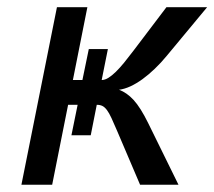

<svg xmlns="http://www.w3.org/2000/svg" viewBox="-20 -510 592 530"><path d="M308.6 -262.2Q330.1 -254.4 348.9 -233.9Q367.7 -213.4 388.7 -170.9L472.7 0H366.7L303.2 -148.9Q293.9 -170.4 287.6 -184.3Q281.2 -198.2 275.1 -206.3Q269 -214.4 262.7 -217.5Q256.3 -220.7 247.1 -220.7L230.5 -136.7H177.2L194.3 -220.7H168L124 0H39.1L137.2 -490.2H221.2L181.2 -289.1H207.5L225.1 -374.5H277.8L260.7 -289.1Q269.5 -289.1 279.3 -295.2Q289.1 -301.3 299.8 -311.8Q310.5 -322.3 322.5 -336.9Q334.5 -351.6 347.7 -369.1L439.5 -490.2H551.8L440.4 -356Q424.3 -336.4 407.2 -320.1Q390.1 -303.7 373.3 -291.5Q356.4 -279.3 340.1 -271.7Q323.7 -264.2 308.6 -262.2Z"/></svg>

Font: Code New Roman
Style: Italic
Weight: 400
Italic angle: -11°
Monospace: yes
Designer: Sam Radian
Foundry: Code New Roman
Version: Version 1.508 October 19, 2014